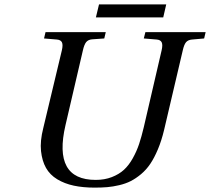

<svg xmlns="http://www.w3.org/2000/svg" viewBox="-20 -838 955 873"><path d="M416 -758.8 430.2 -817.9H735.8L722.2 -758.8ZM176.8 -255.9 261.2 -608.9Q267.1 -633.8 261.7 -645.3Q256.3 -656.7 238.8 -658.2L180.2 -663.1L187 -691.9H460.9L454.1 -663.1L398.9 -659.2Q380.9 -657.7 371.8 -646.5Q362.8 -635.3 356.9 -608.9L277.8 -269Q219.7 -20 415 -20Q455.6 -20 488.3 -32.7Q521 -45.4 543.5 -65.9Q565.9 -86.4 583.7 -118.4Q601.6 -150.4 612.5 -183.3Q623.5 -216.3 633.8 -259.8L714.8 -608.9Q720.7 -633.8 715.3 -645.3Q710 -656.7 692.9 -658.2L633.8 -663.1L641.1 -691.9H915L908.2 -663.1L853 -658.2Q835 -656.7 825.9 -646Q816.9 -635.3 811 -608.9L726.1 -247.1Q714.4 -198.2 698 -159.2Q681.6 -120.1 663.3 -93Q645 -65.9 621.3 -46.1Q597.7 -26.4 574.5 -14.6Q551.3 -2.9 522.5 3.9Q493.7 10.7 468 12.9Q442.4 15.1 410.2 15.1Q357.4 15.1 315.4 6.1Q273.4 -2.9 240.2 -22.9Q207 -43 189.2 -74.5Q171.4 -106 166.5 -151.1Q161.6 -196.3 176.8 -255.9Z"/></svg>

Font: Linguistics Pro
Style: Italic
Weight: 400
Italic angle: -12°
Designer: Stefan Peev, Context Ltd
Foundry: Stefan Peev, Context Ltd
Version: Version 001.000